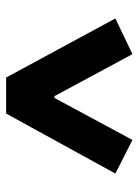

<svg xmlns="http://www.w3.org/2000/svg" viewBox="69 -808 461 640"><g transform="rotate(-90 300.0 -487.5)"><path d="M440 -277 300 -537H294L154 -277L42 -334L242 -698H362L559 -334Z"/></g></svg>

Font: IBM Plex Sans KR
Style: Bold
Weight: 700
Designer: Mike Abbink; Paul van der Laan; Pieter van Rosmalen; Wujin Sim; Chorong Kim; Dohee Lee;
Foundry: Sandoll Inc.
Version: Version 1.001